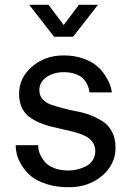

<svg xmlns="http://www.w3.org/2000/svg" viewBox="-20 -764 538 796"><path d="M283.2 -611.8H204.1L101.1 -744.1H181.2L244.1 -660.2L307.1 -744.1H386.2ZM138.2 -162.1Q138.2 -145.5 144.3 -128.9Q150.4 -112.3 163.8 -95.2Q177.2 -78.1 203.4 -67.6Q229.5 -57.1 265.1 -57.1Q280.3 -57.1 297.1 -60.8Q314 -64.5 332.5 -72.8Q351.1 -81.1 363 -97.9Q375 -114.7 375 -137.2Q375 -158.7 364.3 -174.3Q353.5 -189.9 335.2 -199.2Q316.9 -208.5 293.2 -215.1Q269.5 -221.7 243.2 -227.3Q216.8 -232.9 190.7 -239.5Q164.6 -246.1 140.9 -256.6Q117.2 -267.1 98.9 -281.5Q80.6 -295.9 69.8 -319.8Q59.1 -343.8 59.1 -375Q59.1 -441.4 112.8 -487.8Q166.5 -534.2 244.1 -534.2Q287.6 -534.2 323 -522Q358.4 -509.8 379.4 -492.4Q400.4 -475.1 415 -452.6Q429.7 -430.2 435.8 -413.1Q441.9 -396 443.8 -380.9H351.1Q349.6 -395 344 -408.7Q338.4 -422.4 326.9 -435.5Q315.4 -448.7 293.9 -456.8Q272.5 -464.8 244.1 -464.8Q203.1 -464.8 173.1 -444.6Q143.1 -424.3 143.1 -390.1Q143.1 -368.2 156.7 -352.8Q170.4 -337.4 192.6 -329.8Q214.8 -322.3 243.2 -314.7Q271.5 -307.1 301 -301.8Q330.6 -296.4 358.9 -284.9Q387.2 -273.4 409.4 -258.3Q431.6 -243.2 445.3 -215.8Q459 -188.5 459 -151.9Q459 -82.5 403.3 -35.2Q347.7 12.2 265.1 12.2Q213.4 12.2 172.9 -1Q132.3 -14.2 109.1 -33.4Q85.9 -52.7 70.6 -77.6Q55.2 -102.5 50 -123Q44.9 -143.6 44.9 -162.1Z"/></svg>

Font: Standard
Style: Regular
Weight: 400
Designer: Bryce Wilner
Version: Version 2.000;PS 2.0;hotconv 16.6.51;makeotf.lib2.5.65220 DE